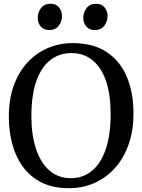

<svg xmlns="http://www.w3.org/2000/svg" viewBox="-20 -978 748 1009"><path d="M347.7 11Q240.6 12.4 169.1 -35.8Q97.7 -84 62.1 -169.9Q26.5 -255.8 26.5 -367.3Q26.5 -455.5 51.6 -526.3Q76.8 -597.2 122.5 -647.6Q168.2 -697.9 229.5 -724.7Q290.8 -751.4 362.9 -751.4Q468.5 -751.3 539.3 -705.3Q610.1 -659.3 645.8 -575.8Q681.5 -492.2 681.5 -379.7Q681.5 -292.2 656.5 -220.7Q631.6 -149.1 586.5 -97.7Q541.4 -46.3 480.5 -18.2Q419.6 9.8 347.7 11ZM354.9 -699.1Q292.1 -699.1 244.8 -662.7Q197.6 -626.3 171.3 -552.7Q145 -479.1 145 -367.4Q145 -268 169.4 -194.9Q193.9 -121.8 240.1 -81.7Q286.4 -41.6 352.3 -41.6Q415.1 -41.6 462.1 -79.5Q509.2 -117.4 535.3 -192.6Q561.5 -267.7 561.5 -379.4Q561.5 -479.4 537.4 -550.9Q513.4 -622.4 467.2 -660.7Q420.9 -699.1 354.9 -699.1ZM237.7 -820.1Q209.8 -820.1 194 -839Q178.2 -857.9 178.2 -884.2Q178.2 -912.9 195.6 -935.5Q212.9 -958.2 245.3 -958.2H246.3Q274.5 -958.2 290.1 -939.3Q305.7 -920.4 305.7 -894Q305.7 -865.3 288.7 -842.7Q271.6 -820.1 238.7 -820.1ZM477.1 -820.1Q449.2 -820.1 433.4 -839Q417.6 -857.9 417.6 -884.2Q417.6 -912.9 435 -935.5Q452.3 -958.2 484.7 -958.2H485.7Q513.9 -958.2 529.5 -939.3Q545.1 -920.4 545.1 -894Q545.1 -865.3 528.1 -842.7Q511 -820.1 478.1 -820.1Z"/></svg>

Font: Merriweather 7pt Light
Style: Regular
Weight: 300
Designer: Eben Sorkin
Foundry: Eben Sorkin
Version: Version 2.200;gftools[0.9.31]